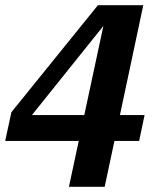

<svg xmlns="http://www.w3.org/2000/svg" viewBox="-26 -658 606 741"><path d="M-6 -114 18 -225 352 -638H422L398 -589L54 -160L65 -214H532L511 -114ZM378 63H240L382 -600L393 -638H527Z"/></svg>

Font: Roboto Serif SemiBold
Style: Italic
Weight: 600
Italic angle: -10°
Version: Version 1.007